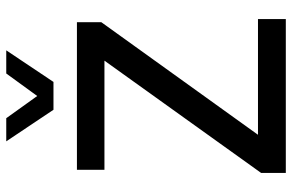

<svg xmlns="http://www.w3.org/2000/svg" viewBox="-180 -754 934 614"><g transform="rotate(-90 287.0 -447.0)"><path d="M41 0V-79L400 -580H51V-668H523V-590L163 -89H533V0ZM243 -743 142 -894H216L287 -795L359 -894H433L332 -743Z"/></g></svg>

Font: Gantari Medium
Style: Regular
Weight: 500
Designer: Anugrah Pasau
Foundry: Lafontype
Version: Version 1.000; ttfautohint (v1.8.4.7-5d5b)